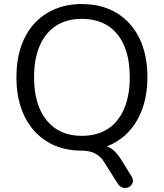

<svg xmlns="http://www.w3.org/2000/svg" viewBox="-20 -734 807 947"><path d="M627 133Q637 148 635.5 160.5Q634 173 625.5 181.5Q617 190 605 192.5Q593 195 580.5 189.5Q568 184 559 169L494 66Q478 38 450 23.5Q422 9 383 9L451 -20Q498 -20 525.5 -3.5Q553 13 580 57ZM383 9Q285 9 212.5 -35.5Q140 -80 100.5 -161Q61 -242 61 -353Q61 -437 83.5 -503.5Q106 -570 148 -616.5Q190 -663 249.5 -688.5Q309 -714 383 -714Q483 -714 555.5 -670Q628 -626 667.5 -545.5Q707 -465 707 -354Q707 -270 684 -203Q661 -136 619 -89Q577 -42 517.5 -16.5Q458 9 383 9ZM383 -64Q459 -64 511.5 -98Q564 -132 592 -197Q620 -262 620 -353Q620 -490 558.5 -565.5Q497 -641 383 -641Q309 -641 256.5 -607Q204 -573 176 -508.5Q148 -444 148 -353Q148 -217 210 -140.5Q272 -64 383 -64Z"/></svg>

Font: Nunito
Style: Regular
Weight: 400
Designer: Vernon Adams
Foundry: Vernon Adams
Version: Version 3.602